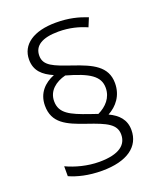

<svg xmlns="http://www.w3.org/2000/svg" viewBox="-141 -853 798 947"><g transform="rotate(-20 258.0 -379.5)"><path d="M75 -395C75 -304 141 -274 238 -241C335 -208 380 -187 380 -133C380 -81 340 -43 233 -43C171 -43 109 -60 62 -82V-30C102 -12 159 3 231 3C363 3 435 -50 435 -137C435 -192 403 -224 355 -247C401 -272 438 -316 438 -382C438 -471 365 -503 271 -535C181 -566 133 -583 133 -636C133 -688 176 -716 262 -716C320 -716 368 -703 409 -685L428 -731C382 -749 333 -762 265 -762C148 -762 79 -714 79 -635C79 -576 115 -545 168 -522C116 -501 75 -461 75 -395ZM125 -400C125 -455 168 -488 220 -501C338 -468 387 -437 387 -376C387 -324 353 -288 309 -267L268 -281C176 -313 125 -336 125 -400Z"/></g></svg>

Font: Noto Sans Gurmukhi Light
Style: Regular
Weight: 300
Designer: Jelle Bosma - Monotype Design Team
Foundry: Monotype Imaging Inc.
Version: Version 2.004